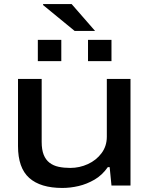

<svg xmlns="http://www.w3.org/2000/svg" viewBox="-20 -917 738 949"><path d="M288 12Q180 12 124.5 -37.5Q69 -87 69 -195V-527H186V-216Q186 -177 196 -152Q206 -127 225 -112.5Q244 -98 270 -92.5Q296 -87 327 -87Q373 -87 414.5 -106Q456 -125 482 -160Q508 -195 508 -241V-527H625V0H531L522 -91H513Q485 -51 447 -29Q409 -7 368.5 2.5Q328 12 288 12ZM167 -615V-720H283V-615ZM415 -615V-720H531V-615ZM450 -764H349L193 -892V-897H334Z"/></svg>

Font: Archivo Expanded Medium
Style: Regular
Weight: 500
Width: 7
Designer: Hector Gatti
Foundry: Omnibus-Type
Version: Version 2.001